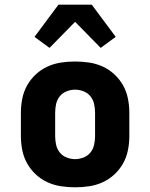

<svg xmlns="http://www.w3.org/2000/svg" viewBox="-20 -790 640 818"><path d="M300 8Q270 8 240 3.5Q210 -1 182.5 -13.5Q155 -26 132.5 -47Q110 -68 95.5 -94Q81 -120 75 -150Q69 -180 69 -210V-310Q69 -340 75 -370Q81 -400 95.5 -426Q110 -452 132.5 -473Q155 -494 182.5 -506.5Q210 -519 240 -523.5Q270 -528 300 -528Q330 -528 360 -523.5Q390 -519 417.5 -506.5Q445 -494 467.5 -473Q490 -452 504.5 -426Q519 -400 525 -370Q531 -340 531 -310V-210Q531 -180 525 -150Q519 -120 504.5 -94Q490 -68 467.5 -47Q445 -26 417.5 -13.5Q390 -1 360 3.5Q330 8 300 8ZM300 -112Q318 -112 336 -119Q354 -126 365.5 -140.5Q377 -155 381 -173.5Q385 -192 385 -210V-310Q385 -328 381 -346.5Q377 -365 365.5 -379.5Q354 -394 336 -401Q318 -408 300 -408Q282 -408 264 -401Q246 -394 234.5 -379.5Q223 -365 219 -346.5Q215 -328 215 -310V-210Q215 -192 219 -173.5Q223 -155 234.5 -140.5Q246 -126 264 -119Q282 -112 300 -112ZM191 -586 127 -633 229 -770H371L473 -633L409 -586L300 -697Z"/></svg>

Font: Iosevka Heavy Extended
Style: Regular
Weight: 900
Width: 7
Monospace: yes
Designer: Belleve Invis
Foundry: Belleve Invis
Version: Version 32.5.0; ttfautohint (v1.8.4)